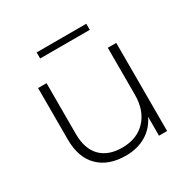

<svg xmlns="http://www.w3.org/2000/svg" viewBox="-155 -832 978 985"><g transform="rotate(-30 334.5 -340.0)"><path d="M100 -217V-522H150V-221Q150 -133 195 -87Q240 -41 322 -41Q410 -41 461.5 -96Q513 -151 513 -244V-522H563V0H515V-112Q489 -57 438 -26.5Q387 4 318 4Q216 4 158 -53Q100 -110 100 -217ZM185 -684H479V-648H185Z"/></g></svg>

Font: Goldbeck Next Light
Style: Regular
Weight: 300
Designer: Julieta Ulanovsky
Foundry: Julieta Ulanovsky
Version: Version 7.200